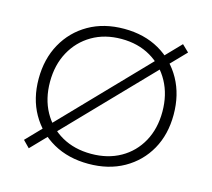

<svg xmlns="http://www.w3.org/2000/svg" viewBox="-84 -641 829 751"><g transform="rotate(15 330.0 -265.0)"><path d="M569 -539.5 596.5 -513 91.5 10 65 -17ZM332 8.5Q250.5 8.5 189 -26.2Q127.5 -61 93 -122Q58.5 -183 58.5 -263Q58.5 -343.5 93 -405.5Q127.5 -467.5 189 -502.8Q250.5 -538 332 -538Q413.5 -538 475 -502.8Q536.5 -467.5 570.8 -405.5Q605 -343.5 605 -263Q605 -183 570.8 -122Q536.5 -61 475 -26.2Q413.5 8.5 332 8.5ZM332 -32Q399.5 -32 450.8 -61Q502 -90 530.8 -142.2Q559.5 -194.5 559.5 -263Q559.5 -331.5 530.8 -384.2Q502 -437 450.8 -467Q399.5 -497 332 -497Q264.5 -497 213.2 -467Q162 -437 133.2 -384.2Q104.5 -331.5 104.5 -263Q104.5 -194.5 133.2 -142.2Q162 -90 213.2 -61Q264.5 -32 332 -32Z"/></g></svg>

Font: Hepta Slab Light
Style: Regular
Weight: 300
Designer: Michael LaGattuta
Foundry: Michael LaGattuta
Version: Version 1.102